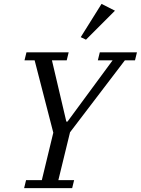

<svg xmlns="http://www.w3.org/2000/svg" viewBox="-20 -967 724 987"><path d="M114 -41H195L254 -285L158 -657H106L116 -698H333L323 -657H247L321 -342H327L559 -657H483L493 -698H684L674 -657H622L340 -287L280 -41H361L351 0H104ZM395 -776 502 -947 571 -912 422 -763Z"/></svg>

Font: IBM Plex Serif
Style: Italic
Weight: 400
Italic angle: -14°
Designer: Mike Abbink, Paul van der Laan, Pieter van Rosmalen
Foundry: Bold Monday
Version: Version 3.001